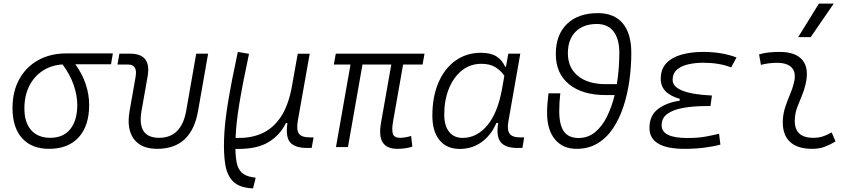

<svg xmlns="http://www.w3.org/2000/svg" viewBox="-20 -815 4728 1064"><path d="M251.5 9.8Q155.3 9.8 102.3 -49.3Q49.3 -108.4 49.3 -215.8Q49.3 -307.1 86.4 -375.2Q123.5 -443.4 190.9 -481.2Q258.3 -519 348.1 -519H605.5L595.2 -459H397.5Q436.5 -404.8 455.3 -347.7Q474.1 -290.5 474.1 -233.9Q474.1 -117.7 416 -54Q357.9 9.8 251.5 9.8ZM326.7 -458Q262.7 -453.6 215.1 -421.9Q167.5 -390.1 141.4 -336.9Q115.2 -283.7 115.2 -213.9Q115.2 -136.2 152.8 -93.8Q190.4 -51.3 258.8 -51.3Q330.1 -51.3 369.1 -99.1Q408.2 -147 408.2 -233.9Q408.2 -284.7 388.7 -342.8Q369.1 -400.9 326.7 -458Z M851.1 9.8Q761.2 9.8 720.9 -45.9Q680.7 -101.6 698.2 -200.2L731.4 -389.2Q743.7 -457.5 688.5 -457.5H630.9L641.6 -517.6H701.2Q820.8 -517.6 797.9 -390.6L764.2 -200.2Q738.3 -51.3 861.8 -51.3Q984.9 -51.3 1011.7 -200.2L1067.4 -517.6H1133.3L1077.6 -200.2Q1041 9.8 851.1 9.8Z M1382.3 229 1374.5 228.5Q1306.2 224.1 1272.5 191.2Q1238.8 158.2 1228.8 99.1Q1218.8 40 1221.7 -43.5Q1224.1 -129.4 1243.2 -245.4Q1262.2 -361.3 1297.9 -527.3L1359.9 -516.6Q1325.2 -354 1306.6 -242.2Q1288.1 -130.4 1285.6 -50.8H1302.7Q1374 -49.8 1432.9 -76.4Q1491.7 -103 1533.4 -163.1Q1575.2 -223.1 1595.2 -323.2L1629.9 -517.1H1696.3L1630.9 -148.9Q1621.6 -95.7 1636.2 -74.7Q1650.9 -53.7 1696.8 -53.7H1717.8L1707 4.9H1682.6Q1615.2 4.9 1588.4 -25.4Q1561.5 -55.7 1572.8 -133.3H1564.5Q1532.2 -66.4 1467.5 -27.1Q1402.8 12.2 1288.6 10.3H1284.7Q1285.2 55.2 1292 87.9Q1298.8 120.6 1318.8 140.6Q1338.9 160.6 1378.9 167L1397 169.9Z M2182.1 9.8Q2124 9.8 2101.1 -25.4Q2078.1 -60.5 2091.8 -136.7L2148.4 -457.5H1988.8L1908.2 0H1841.8L1922.4 -457.5H1830.1L1840.8 -517.6H2332.5L2321.8 -457.5H2213.9L2158.2 -141.6Q2149.9 -94.2 2157.5 -72.8Q2165 -51.3 2196.3 -51.3Q2224.1 -51.3 2258.3 -61.5L2265.1 -2.4Q2226.6 9.8 2182.1 9.8Z M2783.7 -444.3 2796.9 -517.6H2863.3L2796.9 -139.6Q2789.1 -95.2 2804 -74.5Q2818.8 -53.7 2861.8 -53.7H2884.8L2875 4.9H2847.7Q2779.3 4.9 2753.9 -28.1Q2728.5 -61 2741.2 -133.8H2731Q2701.2 -64.9 2648.4 -27.3Q2595.7 10.3 2527.8 10.3Q2455.6 10.3 2415.8 -38.1Q2376 -86.4 2376 -174.3Q2376 -278.8 2409.7 -357.2Q2443.4 -435.5 2504.2 -479Q2564.9 -522.5 2646 -522.5Q2699.7 -522.5 2731.4 -502.2Q2763.2 -481.9 2779.8 -444.3ZM2647.9 -461.4Q2585.9 -461.4 2539.8 -424.6Q2493.7 -387.7 2467.8 -324.2Q2441.9 -260.7 2441.9 -180.2Q2441.9 -118.2 2468.8 -84.5Q2495.6 -50.8 2543.5 -50.8Q2622.6 -50.8 2680.7 -120.4Q2738.8 -189.9 2762.7 -325.7L2774.9 -395Q2754.9 -424.8 2724.4 -443.1Q2693.8 -461.4 2647.9 -461.4Z M3175.3 9.8Q3098.6 9.8 3055.2 -43Q3011.7 -95.7 3011.7 -189.9Q3011.7 -216.8 3013.9 -243.2Q3016.1 -269.5 3019.5 -297.9H3085Q3079.1 -247.6 3079.1 -199.7Q3079.1 -122.1 3105.2 -86.2Q3131.3 -50.3 3186 -50.3Q3238.8 -50.3 3277.8 -82.5Q3316.9 -114.7 3343.5 -168.7Q3370.1 -222.7 3386.2 -288.1H3337.9Q3207 -288.1 3133.5 -348.1Q3060.1 -408.2 3060.1 -515.1Q3060.1 -622.1 3121.8 -682.1Q3183.6 -742.2 3293.5 -742.2Q3383.8 -742.2 3431.2 -685.5Q3478.5 -628.9 3478.5 -521.5Q3478.5 -445.8 3468 -369.9Q3457.5 -293.9 3435.3 -225.8Q3413.1 -157.7 3377.7 -104.5Q3342.3 -51.3 3292 -20.8Q3241.7 9.8 3175.3 9.8ZM3398.4 -348.6Q3405.3 -391.6 3408.7 -435.5Q3412.1 -479.5 3412.1 -521.5Q3412.1 -599.6 3379.9 -640.9Q3347.7 -682.1 3287.6 -682.1Q3212.4 -682.1 3169.7 -639.2Q3127 -596.2 3127 -520Q3127 -439.5 3182.9 -394Q3238.8 -348.6 3337.9 -348.6Z M3773.9 9.8Q3579.1 9.8 3579.1 -106Q3579.1 -174.3 3625.7 -210.2Q3672.4 -246.1 3745.6 -256.8L3747.6 -267.1Q3641.6 -296.9 3641.6 -377.4Q3641.6 -432.6 3673.1 -465.3Q3704.6 -498 3758.1 -512.7Q3811.5 -527.3 3876.5 -527.3Q3981 -527.3 4061.5 -496.6L4031.7 -441.4Q3965.8 -467.3 3877 -467.3Q3832 -467.3 3793.2 -458.3Q3754.4 -449.2 3731 -428.5Q3707.5 -407.7 3707.5 -372.6Q3707.5 -295.9 3925.3 -285.6L3917 -227.1H3889.6Q3823.2 -227.1 3768.1 -217.5Q3712.9 -208 3679.7 -185.1Q3646.5 -162.1 3646.5 -120.6Q3646.5 -50.3 3788.1 -50.3Q3849.1 -50.3 3890.6 -58.1Q3932.1 -65.9 3964.8 -73.7L3972.2 -13.7Q3932.6 -2.9 3882.6 3.4Q3832.5 9.8 3773.9 9.8Z M4588.9 -81.1 4610.4 -31.2Q4582.5 -14.2 4551.8 -2.2Q4521 9.8 4481 9.8Q4396.5 9.8 4355 -31.7Q4313.5 -73.2 4318.4 -153.3Q4320.8 -189.9 4332.5 -224.6Q4344.2 -259.3 4358.2 -292Q4372.1 -324.7 4379.4 -355Q4393.6 -410.2 4369.1 -438.5Q4344.7 -466.8 4286.1 -466.8Q4239.7 -466.8 4196.8 -455.6L4186.5 -513.7Q4215.3 -522 4244.1 -524.7Q4272.9 -527.3 4301.8 -527.3Q4390.6 -527.3 4428 -480.7Q4465.3 -434.1 4443.4 -345.2Q4435.1 -310.5 4422.1 -280.5Q4409.2 -250.5 4398.2 -221.2Q4387.2 -191.9 4384.8 -157.7Q4377.4 -51.3 4486.8 -51.3Q4515.6 -51.3 4537.4 -58.1Q4559.1 -64.9 4588.9 -81.1ZM4403.3 -609.4 4518.1 -794.9H4600.1L4472.7 -609.4Z"/></svg>

Font: Cascadia Mono Light
Style: Italic
Weight: 300
Italic angle: -10°
Monospace: yes
Designer: Aaron Bell
Foundry: Saja Typeworks
Version: Version 2404.023; ttfautohint (v1.8.4)